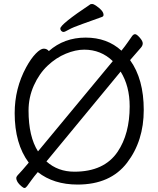

<svg xmlns="http://www.w3.org/2000/svg" viewBox="-20 -900 785 955"><path d="M488 -816Q439 -798 390.5 -781Q342 -764 322 -752.5Q302 -741 296 -741Q290 -741 285 -746Q280 -751 280 -758Q280 -779 430 -879Q432 -880 439 -880Q446 -880 460 -870Q495 -846 495 -826Q495 -819 488 -816ZM366 18Q247 18 168 -44Q150 -23 136 -3.5Q122 16 115 25.5Q108 35 102 35Q96 35 86 26Q61 5 61 -15Q61 -22 73.5 -34.5Q86 -47 123 -91Q53 -185 53 -337Q53 -460 110 -565Q134 -609 158 -633.5Q182 -658 197.5 -658Q213 -658 223 -646Q299 -713 406 -713Q513 -713 584 -648Q602 -670 616 -690.5Q630 -711 637 -720.5Q644 -730 652 -730Q660 -730 675 -713Q690 -696 690 -684.5Q690 -673 680.5 -662.5Q671 -652 627 -601Q695 -507 695 -353Q695 -199 612 -90.5Q529 18 366 18ZM541 -596Q482 -653 399 -653Q356 -653 307.5 -633Q259 -613 217 -573.5Q175 -534 148.5 -475Q122 -416 122 -350Q122 -221 169 -147ZM211 -97Q268 -46 350 -46Q498 -46 565 -145Q625 -234 625 -371Q625 -472 580 -544Z"/></svg>

Font: LXGW WenKai Lite
Style: Regular
Weight: 400
Designer: LXGW / Fontworks Inc.
Foundry: LXGW / Fontworks Inc.
Version: Version 1.511; March 25, 2025